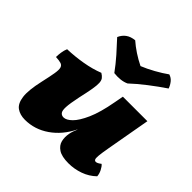

<svg xmlns="http://www.w3.org/2000/svg" viewBox="-189 -880 1047 1047"><g transform="rotate(45 334.0 -357.0)"><path d="M152 9Q114 9 88.5 -9Q63 -27 57 -72.5Q51 -118 70 -202Q82 -255 87 -285Q92 -315 88 -329Q84 -343 70 -347.5Q56 -352 30 -353Q30 -370 33 -390Q36 -410 43 -426Q102 -428 160 -438Q218 -448 266 -467Q281 -458 288.5 -448Q296 -438 297 -420Q298 -402 292.5 -370Q287 -338 275 -285Q263 -228 261.5 -199Q260 -170 268.5 -159.5Q277 -149 292 -149Q313 -149 338.5 -174Q364 -199 389 -255Q414 -311 431 -405L441 -458H630L585 -205Q577 -160 575 -138Q573 -116 576.5 -109Q580 -102 588 -102Q599 -102 618 -117Q629 -108 638.5 -89Q648 -70 649 -52Q617 -21 574.5 -6Q532 9 488 9Q436 9 410 -8Q384 -25 377.5 -51.5Q371 -78 377 -108Q379 -119 383 -131Q387 -143 393 -156H392Q354 -79 290.5 -35Q227 9 152 9ZM317 -516Q288 -556 254.5 -594Q221 -632 189 -666Q200 -691 220 -705.5Q240 -720 271 -723Q296 -701 327 -680.5Q358 -660 391 -644Q426 -658 465.5 -680Q505 -702 534 -723Q554 -717 567 -700.5Q580 -684 586 -666Q540 -635 492 -598Q444 -561 408 -527Q389 -518 365.5 -515.5Q342 -513 317 -516Z"/></g></svg>

Font: Vollkorn Black
Style: Italic
Weight: 900
Italic angle: -11°
Designer: Friedrich Althausen
Foundry: Friedrich Althausen
Version: Version 5.000; ttfautohint (v1.8.3)